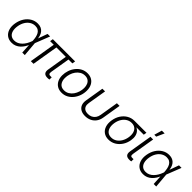

<svg xmlns="http://www.w3.org/2000/svg" viewBox="264 -2023 3307 3307"><g transform="rotate(45 1918.0 -369.5)"><path d="M239.7 11.2Q169.4 11.2 121.6 -24.4Q73.7 -60.1 54 -122.8Q34.2 -185.5 47.9 -266.6Q61.5 -348.1 101.3 -410.6Q141.1 -473.1 200 -508.5Q258.8 -543.9 328.6 -543.9Q377 -543.9 410.9 -527.3Q444.8 -510.7 466.6 -482.4Q488.3 -454.1 499 -417.7Q509.8 -381.3 511.7 -341.3H534.2L528.8 -270L552.2 0H490.7L474.6 -278.8Q472.7 -319.3 464.6 -356.4Q456.5 -393.6 440.2 -422.4Q423.8 -451.2 396 -468Q368.2 -484.9 326.2 -484.9Q273.9 -484.9 229.5 -457.5Q185.1 -430.2 154.8 -380.9Q124.5 -331.5 113.3 -265.6Q102.5 -200.2 114.5 -151.1Q126.5 -102.1 159.4 -75Q192.4 -47.9 244.1 -47.9Q284.7 -47.9 319.6 -64.2Q354.5 -80.6 383.1 -109.4Q411.6 -138.2 433.8 -175.5Q456.1 -212.9 470.7 -255.4L571.8 -535.6H633.8L528.3 -266.6L510.3 -195.3H489.7Q473.1 -153.3 449.7 -116Q426.3 -78.6 395.3 -50Q364.3 -21.5 325.7 -5.1Q287.1 11.2 239.7 11.2Z M1111.8 2Q1053.7 4.4 1028.3 -23.4Q1002.9 -51.3 1012.2 -108.4L1079.6 -515.1H1144.5L1078.6 -120.1Q1072.8 -82.5 1084 -68.4Q1095.2 -54.2 1127.4 -56.2Q1136.2 -56.6 1140.6 -56.9Q1145 -57.1 1150.4 -58.1V-2.4Q1143.1 -1 1133.1 0.5Q1123 2 1111.8 2ZM699.7 0 785.2 -515.1H850.1L764.6 0ZM690.9 -478.5 700.2 -535.6H1242.2L1232.4 -478.5Z M1456.1 11.2Q1393.6 11.2 1348.4 -16.4Q1303.2 -43.9 1278.6 -93.3Q1253.9 -142.6 1253.9 -208Q1253.9 -271.5 1274.2 -331.3Q1294.4 -391.1 1332.3 -439.2Q1370.1 -487.3 1422.9 -515.6Q1475.6 -543.9 1540 -543.9Q1602.5 -543.9 1647.7 -516.6Q1692.9 -489.3 1717.3 -439.7Q1741.7 -390.1 1741.7 -324.2Q1741.7 -260.3 1721.4 -200.4Q1701.2 -140.6 1663.3 -92.8Q1625.5 -44.9 1573 -16.8Q1520.5 11.2 1456.1 11.2ZM1457.5 -47.9Q1508.8 -47.9 1549.6 -72.3Q1590.3 -96.7 1618.7 -136.7Q1647 -176.8 1661.9 -225.6Q1676.8 -274.4 1676.8 -323.2Q1676.8 -371.1 1661.1 -407.5Q1645.5 -443.8 1614.7 -464.4Q1584 -484.9 1538.1 -484.9Q1487.8 -484.9 1447.5 -460.9Q1407.2 -437 1378.4 -397Q1349.6 -356.9 1334.5 -307.9Q1319.3 -258.8 1319.3 -208.5Q1319.3 -137.7 1354.2 -92.8Q1389.2 -47.9 1457.5 -47.9Z M2027.3 9.3Q1963.9 9.3 1920.4 -15.1Q1877 -39.6 1858.4 -85.2Q1839.8 -130.9 1850.1 -193.8L1906.7 -535.6H1972.2L1916 -196.8Q1908.2 -149.9 1920.4 -117.4Q1932.6 -85 1962.2 -67.9Q1991.7 -50.8 2036.1 -50.8Q2080.6 -50.8 2115.7 -67.9Q2150.9 -85 2173.8 -117.4Q2196.8 -149.9 2204.6 -196.8L2260.3 -535.6H2325.2L2269 -193.8Q2258.8 -130.9 2225.8 -85.4Q2192.9 -40 2142.1 -15.4Q2091.3 9.3 2027.3 9.3Z M2598.6 11.2Q2527.8 11.2 2479.7 -23.9Q2431.6 -59.1 2411.9 -121.1Q2392.1 -183.1 2405.3 -263.7Q2418.5 -344.7 2459 -405.8Q2499.5 -466.8 2559.1 -501.2Q2618.7 -535.6 2689.5 -535.6H2980L2970.7 -479.5H2750.5L2681.6 -476.6Q2627.4 -476.6 2583.5 -448.7Q2539.6 -420.9 2510.5 -372.8Q2481.4 -324.7 2471.2 -263.7Q2460.9 -203.1 2472.7 -154.1Q2484.4 -105 2518.1 -76.4Q2551.8 -47.9 2606.4 -47.9Q2661.6 -47.9 2705.6 -76.4Q2749.5 -105 2778.8 -154.1Q2808.1 -203.1 2817.9 -263.7Q2828.1 -325.2 2815.9 -373.3Q2803.7 -421.4 2770 -449Q2736.3 -476.6 2681.6 -476.6L2684.1 -502.4Q2735.8 -502.4 2776.9 -486.3Q2817.9 -470.2 2845 -439Q2872.1 -407.7 2882.1 -362.1Q2892.1 -316.4 2882.3 -256.8Q2869.6 -179.7 2829.1 -118.9Q2788.6 -58.1 2729 -23.4Q2669.4 11.2 2598.6 11.2Z M3106.9 2Q3047.9 4.4 3022.7 -22.9Q2997.6 -50.3 3006.8 -108.4L3077.6 -535.6H3143.1L3074.2 -120.1Q3067.9 -81.5 3078.9 -67.9Q3089.8 -54.2 3122.1 -56.6Q3129.9 -56.6 3134.8 -57.1Q3139.6 -57.6 3144 -58.6V-2.4Q3137.2 -1 3127.4 0.5Q3117.7 2 3106.9 2ZM3099.6 -607.4 3141.1 -749.5H3209.5L3146 -607.4Z M3440.9 11.2Q3370.6 11.2 3322.8 -24.4Q3274.9 -60.1 3255.1 -122.8Q3235.4 -185.5 3249 -266.6Q3262.7 -348.1 3302.5 -410.6Q3342.3 -473.1 3401.1 -508.5Q3460 -543.9 3529.8 -543.9Q3578.1 -543.9 3612.1 -527.3Q3646 -510.7 3667.7 -482.4Q3689.5 -454.1 3700.2 -417.7Q3710.9 -381.3 3712.9 -341.3H3735.4L3730 -270L3753.4 0H3691.9L3675.8 -278.8Q3673.8 -319.3 3665.8 -356.4Q3657.7 -393.6 3641.4 -422.4Q3625 -451.2 3597.2 -468Q3569.3 -484.9 3527.3 -484.9Q3475.1 -484.9 3430.7 -457.5Q3386.2 -430.2 3356 -380.9Q3325.7 -331.5 3314.5 -265.6Q3303.7 -200.2 3315.7 -151.1Q3327.6 -102.1 3360.6 -75Q3393.6 -47.9 3445.3 -47.9Q3485.8 -47.9 3520.8 -64.2Q3555.7 -80.6 3584.2 -109.4Q3612.8 -138.2 3635 -175.5Q3657.2 -212.9 3671.9 -255.4L3772.9 -535.6H3835L3729.5 -266.6L3711.4 -195.3H3690.9Q3674.3 -153.3 3650.9 -116Q3627.4 -78.6 3596.4 -50Q3565.4 -21.5 3526.9 -5.1Q3488.3 11.2 3440.9 11.2Z"/></g></svg>

Font: Inter 20pt Light
Style: Italic
Weight: 300
Italic angle: -9.3988°
Version: Version 4.001;git-66647c0bb